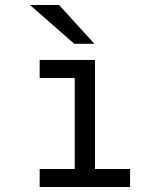

<svg xmlns="http://www.w3.org/2000/svg" viewBox="-20 -752 656 772"><path d="M280.5 -15V-511H362V-15ZM139.5 0V-72.5H503V0ZM139.5 -438.5V-511H325.5V-438.5ZM278.5 -576 100.5 -732H217.5L359.5 -576Z"/></svg>

Font: Overpass Mono Light
Style: Regular
Weight: 400
Monospace: yes
Version: Version 4.000